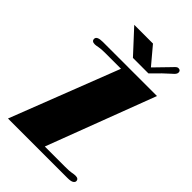

<svg xmlns="http://www.w3.org/2000/svg" viewBox="-258 -992 1094 1094"><g transform="rotate(45 288.5 -445.0)"><path d="M527.3 -42Q552.7 -42 552.7 -22.5Q552.7 -13.7 542 -6.8Q531.2 0 503.9 0H24.9L279.8 -655.8H155.3Q118.2 -655.8 103 -652.3Q84 -648.4 76.2 -648.4Q50.8 -648.4 50.8 -668Q50.8 -690.9 98.6 -690.9H534.7L286.1 -35.6H448.7Q485.4 -35.6 500 -38.6Q517.1 -42 527.3 -42ZM508.3 -890.1Q527.3 -890.1 527.3 -872.1Q527.3 -858.9 507.8 -843.3L462.9 -801.8L409.2 -747.6H284.2L156.2 -886.2H307.1L395 -781.7L482.4 -871.6Q498 -890.1 508.3 -890.1Z"/></g></svg>

Font: Limelight
Style: Regular
Weight: 400
Designer: Nicole Fally
Foundry: Nicole Fally
Version: Version 1.002